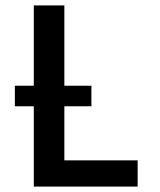

<svg xmlns="http://www.w3.org/2000/svg" viewBox="-20 -690 590 710"><path d="M105 0V-670H218V-97H489V0ZM318 -297H35V-373H318Z"/></svg>

Font: Lode
Style: Bold
Weight: 700
Monospace: yes
Designer: Belleve Invis
Foundry: Belleve Invis
Version: Version 29.2.0; ttfautohint (v1.8.3)